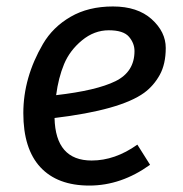

<svg xmlns="http://www.w3.org/2000/svg" viewBox="-20 -559 563 591"><path d="M394 -401.9Q394 -425.8 377 -445.8Q359.9 -465.8 314.9 -465.8Q270 -465.8 232.4 -434.8Q194.8 -403.8 177.2 -361.6Q159.7 -319.3 152.8 -266.1Q276.9 -280.3 335.4 -309.1Q394 -337.9 394 -401.9ZM423.8 -273.4Q350.6 -220.2 147.9 -195.8Q150.9 -64.9 262.2 -64.9Q334 -64.9 402.8 -113.8L441.9 -51.8Q353 12.2 254.9 12.2Q156.7 12.2 104.2 -44.4Q51.8 -101.1 51.8 -210.7Q51.8 -320.3 112.3 -423.8Q142.6 -475.6 197.3 -507.3Q252 -539.1 327.6 -539.1Q403.3 -539.1 446.8 -500Q490.2 -460.9 490.2 -411.4Q490.2 -361.8 471.7 -328.4Q453.1 -294.9 423.8 -273.4Z"/></svg>

Font: FiraSans-Italic
Style: Italic
Weight: 400
Italic angle: -8°
Designer: Carrois Corporate & Edenspiekermann AG
Foundry: Carrois Corporate GbR & Edenspiekermann AG
Version: Version 3.106;PS 003.106;hotconv 1.0.70;makeotf.lib2.5.58329